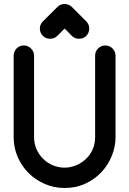

<svg xmlns="http://www.w3.org/2000/svg" viewBox="-20 -935 643 955"><path d="M47.9 -658.2Q47.9 -668.5 51.8 -677.7Q55.7 -687 62.5 -694.1Q69.3 -701.2 78.6 -705.1Q87.9 -709 98.1 -709Q108.9 -709 117.9 -705.1Q127 -701.2 134 -694.1Q141.1 -687 145.3 -678Q149.4 -668.9 149.4 -658.2V-253.4Q149.4 -220.7 161.6 -193.1Q173.8 -165.5 194.6 -145Q215.3 -124.5 242.9 -112.8Q270.5 -101.1 301.3 -101.1Q329.1 -101.1 356.2 -111.8Q383.3 -122.6 405 -142.1Q426.8 -161.6 439.9 -189.7Q453.1 -217.8 453.1 -253.4V-658.2Q453.1 -668.9 457 -678Q460.9 -687 468 -694.1Q475.1 -701.2 484.1 -705.1Q493.2 -709 503.9 -709Q514.2 -709 523.4 -705.1Q532.7 -701.2 539.6 -694.1Q546.4 -687 550.5 -678Q554.7 -668.9 554.7 -658.2V-253.4Q554.7 -206.1 536.4 -160.4Q518.1 -114.7 484.9 -79.1Q451.7 -43.5 404.8 -21.7Q357.9 0 301.3 0Q249 0 202.9 -20Q156.7 -40 122.3 -74.2Q87.9 -108.4 67.9 -154.5Q47.9 -200.7 47.9 -253.4V-456.1ZM264.6 -756.3Q250.5 -742.2 228.5 -742.2Q217.8 -742.2 208.7 -746.1Q199.7 -750 192.9 -757.1Q186 -764.2 182.1 -773.2Q178.2 -782.2 178.2 -792.5Q178.2 -813.5 193.4 -828.6L265.6 -900.4Q279.3 -915 301.3 -915Q322.3 -915 337.4 -900.4L409.2 -828.6Q423.8 -813.5 423.8 -792.5Q423.8 -781.7 419.9 -772.7Q416 -763.7 409.2 -756.6Q402.3 -749.5 393.1 -745.8Q383.8 -742.2 373.5 -742.2Q351.6 -742.2 337.9 -756.3L301.3 -793L283.2 -774.9Z"/></svg>

Font: TGL 0-17
Style: Regular
Weight: 400
Designer: Peter Wiegel
Foundry: Peter Wiegel
Version: Version 1.003 2010